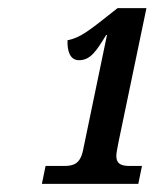

<svg xmlns="http://www.w3.org/2000/svg" viewBox="-20 -839 380 472"><path d="M83 -387H320L329 -431H300C281 -431 266 -434 266 -456C266 -464 269 -476 271 -488L340 -819H269C197 -762 179 -747 146 -740C145 -714 152 -691 174 -691C203 -691 217 -714 241 -753H243L184 -469C177 -435 159 -431 137 -431H92Z"/></svg>

Font: Noto Serif Condensed Extra
Style: Italic
Weight: 800
Width: 3
Italic angle: -12°
Designer: Monotype Design Team
Foundry: Monotype Imaging Inc.
Version: Version 1.901